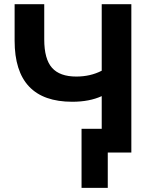

<svg xmlns="http://www.w3.org/2000/svg" viewBox="-20 -739 728 930"><path d="M472.7 -273.4Q413.1 -246.1 330.1 -246.1Q50.8 -246.1 50.8 -542V-718.8H194.3V-547.9Q194.3 -453.1 231.9 -410.6Q269.5 -368.2 349.6 -368.2Q418 -368.2 472.7 -396.5V-718.8H616.2V0H502V170.9H375V-115.2H472.7Z"/></svg>

Font: Min Sans Bold
Style: Regular
Weight: 700
Designer: Jinseong-Kim, NotoSansCJK, Nunito
Foundry: Jinseong-Kim
Version: Version 1.400;Glyphs 3.1.2 (3151)